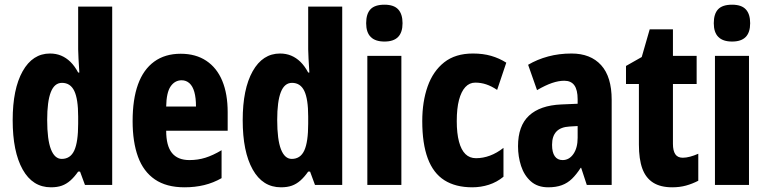

<svg xmlns="http://www.w3.org/2000/svg" viewBox="-20 -788 3266 818"><path d="M197 10Q119 10 76.5 -66Q34 -142 34 -276Q34 -409 76.5 -484.5Q119 -560 193 -560Q219 -560 240.5 -551Q262 -542 280 -524.5Q298 -507 313 -479H318Q316 -514 314.5 -538Q313 -562 313 -578V-760H458V0H342L321 -57H313Q297 -34 280 -19Q263 -4 243.5 3Q224 10 197 10ZM243 -111Q280 -111 296.5 -147Q313 -183 313 -261V-292Q313 -366 296.5 -400.5Q280 -435 244 -435Q212 -435 196.5 -395.5Q181 -356 181 -277Q181 -193 197 -152Q213 -111 243 -111Z M750 -559Q814 -559 859 -529Q904 -499 927 -443.5Q950 -388 950 -310V-231H688Q688 -167 712.5 -136.5Q737 -106 787 -106Q823 -106 855 -116Q887 -126 924 -148V-29Q889 -9 850 0.5Q811 10 766 10Q689 10 640 -23.5Q591 -57 568 -120Q545 -183 545 -272Q545 -365 568 -428.5Q591 -492 637 -525.5Q683 -559 750 -559ZM754 -446Q725 -446 707 -420Q689 -394 688 -334H815Q815 -371 808 -396Q801 -421 787 -433.5Q773 -446 754 -446Z M1177 10Q1099 10 1056.5 -66Q1014 -142 1014 -276Q1014 -409 1056.5 -484.5Q1099 -560 1173 -560Q1199 -560 1220.5 -551Q1242 -542 1260 -524.5Q1278 -507 1293 -479H1298Q1296 -514 1294.5 -538Q1293 -562 1293 -578V-760H1438V0H1322L1301 -57H1293Q1277 -34 1260 -19Q1243 -4 1223.5 3Q1204 10 1177 10ZM1223 -111Q1260 -111 1276.5 -147Q1293 -183 1293 -261V-292Q1293 -366 1276.5 -400.5Q1260 -435 1224 -435Q1192 -435 1176.5 -395.5Q1161 -356 1161 -277Q1161 -193 1177 -152Q1193 -111 1223 -111Z M1690 -550V0H1545V-550ZM1618 -768Q1658 -768 1676.5 -748Q1695 -728 1695 -689Q1695 -650 1676 -630.5Q1657 -611 1618 -611Q1579 -611 1559.5 -630.5Q1540 -650 1540 -689Q1540 -729 1558.5 -748.5Q1577 -768 1618 -768Z M1992 10Q1921 10 1873.5 -20Q1826 -50 1802.5 -113Q1779 -176 1779 -272Q1779 -355 1802 -420Q1825 -485 1872.5 -522.5Q1920 -560 1995 -560Q2038 -560 2072.5 -550Q2107 -540 2137 -521L2098 -405Q2074 -421 2051.5 -428.5Q2029 -436 2005 -436Q1980 -436 1962.5 -417Q1945 -398 1935.5 -362Q1926 -326 1926 -272Q1926 -220 1935.5 -184.5Q1945 -149 1963 -131.5Q1981 -114 2008 -114Q2038 -114 2067.5 -125Q2097 -136 2125 -158V-35Q2097 -12 2063 -1Q2029 10 1992 10Z M2415 -560Q2496 -560 2541 -510.5Q2586 -461 2586 -363V0H2480L2456 -73H2454Q2436 -45 2417 -26.5Q2398 -8 2373.5 1Q2349 10 2316 10Q2270 10 2241.5 -15.5Q2213 -41 2200 -81Q2187 -121 2187 -165Q2187 -252 2234 -295.5Q2281 -339 2371 -343L2441 -346V-365Q2441 -405 2427 -424.5Q2413 -444 2384 -444Q2360 -444 2332 -434.5Q2304 -425 2268 -404L2230 -512Q2269 -535 2315.5 -547.5Q2362 -560 2415 -560ZM2407 -249Q2369 -247 2350.5 -227.5Q2332 -208 2332 -171Q2332 -139 2343.5 -122.5Q2355 -106 2377 -106Q2405 -106 2423 -132Q2441 -158 2441 -201V-251Z M2889 -116Q2903 -116 2920 -120.5Q2937 -125 2955 -133V-18Q2930 -5 2903 2.5Q2876 10 2844 10Q2794 10 2762.5 -10Q2731 -30 2716.5 -70Q2702 -110 2702 -172V-430H2647V-507L2714 -545L2748 -663H2847V-550H2948V-430H2847V-175Q2847 -146 2857 -131Q2867 -116 2889 -116Z M3171 -550V0H3026V-550ZM3099 -768Q3139 -768 3157.5 -748Q3176 -728 3176 -689Q3176 -650 3157 -630.5Q3138 -611 3099 -611Q3060 -611 3040.5 -630.5Q3021 -650 3021 -689Q3021 -729 3039.5 -748.5Q3058 -768 3099 -768Z"/></svg>

Font: Noto Sans Khmer ExtraCondensed ExtraBold
Style: Regular
Weight: 800
Width: 2
Designer: Danh Hong and the Monotype Design Team
Foundry: Monotype Imaging Inc.
Version: Version 2.004